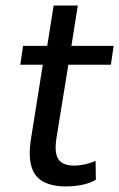

<svg xmlns="http://www.w3.org/2000/svg" viewBox="-20 -662 430 691"><path d="M217 9Q169 9 137 -7.5Q105 -24 93.5 -61.5Q82 -99 91 -159L134 -429H53L63 -497H150L173 -642H260L237 -497H389L379 -429H226L183 -164Q175 -111 190.5 -88.5Q206 -66 247 -66Q265 -66 285.5 -70.5Q306 -75 324 -83L325 -15Q303 -2 274 3.5Q245 9 217 9Z"/></svg>

Font: Nunito Sans 7pt Condensed Medium
Style: Italic
Weight: 500
Width: 3
Italic angle: -9°
Designer: Vernon Adams
Foundry: Vernon Adams
Version: Version 3.101;gftools[0.9.27]